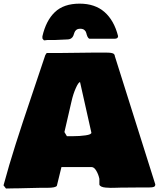

<svg xmlns="http://www.w3.org/2000/svg" viewBox="-43 -1031 884 1068"><path d="M403.8 -871.1Q389.6 -871.1 381.8 -865Q374 -858.9 371.1 -850.1Q368.2 -841.3 365 -832.5Q361.8 -823.7 353 -817.6Q344.2 -811.5 328.6 -811.5Q267.1 -808.6 265.1 -808.6H222.2Q218.8 -808.6 213.1 -807.6Q207.5 -806.6 204.6 -806.6Q201.7 -806.6 199.7 -808.3Q197.8 -810.1 196 -813Q194.3 -815.9 192.9 -817.4V-829.1Q212.9 -916.5 262.2 -963.6Q311.5 -1010.7 399.9 -1010.7Q485.4 -1010.7 538.6 -963.9Q591.8 -917 613.8 -830.1Q613.8 -815.4 594.2 -815.4H454.6Q447.3 -818.4 443.1 -828.1Q439 -837.9 437 -847.2Q435.1 -856.4 426.8 -863.8Q418.5 -871.1 403.8 -871.1ZM-23.4 0Q6.8 -111.8 43.5 -227.1Q80.1 -342.3 134.5 -502.7Q189 -663.1 209 -724.6Q214.8 -734.4 216.8 -736.3H298.8Q327.6 -736.3 383.8 -737.3Q439.9 -738.3 468.8 -738.3H550.8Q558.1 -738.3 563 -738Q567.9 -737.8 574.7 -736.8Q581.5 -735.8 585.7 -733.9Q589.8 -731.9 592.8 -728Q595.7 -724.1 595.7 -718.8L820.8 -5.4Q820.8 4.4 813.7 8.1Q806.6 11.7 787.1 11.7H742.2Q722.7 11.7 684.1 12.2Q645.5 12.7 626 12.7Q620.1 12.7 602.3 13.4Q584.5 14.2 572.3 13.9Q560.1 13.7 545.2 12.5Q530.3 11.2 521.2 7.1Q512.2 2.9 509.8 -3.9V-36.1Q504.9 -60.5 492.7 -81.1Q480.5 -101.6 466.8 -101.6H298.8L273.4 2Q268.1 13.7 218.8 13.7H179.7Q158.7 13.7 117.2 15.1Q75.7 16.6 54.7 16.6H41Q33.2 16.6 16.4 17.1Q-0.5 17.6 -9.8 17.6Q-13.7 13.7 -23.4 0ZM315.4 -296.4 329.1 -273.4H361.3Q400.4 -273.4 432.9 -278.1Q465.3 -282.7 465.3 -293L402.3 -574.2Q393.6 -574.2 378.7 -541Q363.8 -507.8 354.5 -465.8Z"/></svg>

Font: Bowlby One SC
Style: Regular
Weight: 400
Width: 1
Version: Version 1.2